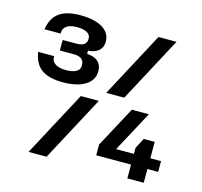

<svg xmlns="http://www.w3.org/2000/svg" viewBox="-101 -805 964 916"><g transform="rotate(15 380.5 -347.0)"><path d="M37 -473H116V-467Q116 -447 134.5 -435Q153 -423 187 -423Q219 -423 237 -433Q255 -443 255 -461V-467Q255 -506 203 -506H135V-558H203Q253 -558 253 -594V-598Q253 -615 235.5 -625Q218 -635 187 -635Q153 -635 135.5 -623Q118 -611 118 -591V-585H38Q47 -642 83 -668Q119 -694 187 -694Q257 -694 296.5 -670Q336 -646 336 -603Q336 -575 317.5 -558.5Q299 -542 265 -540V-524Q301 -522 319.5 -505Q338 -488 338 -458Q338 -413 297.5 -388Q257 -363 187 -363Q118 -363 81.5 -389.5Q45 -416 37 -473ZM288 -322H377L205 0H116ZM573 -690H662L490 -368H401ZM432 -121 540 -322H624L516 -121H604V-151L631 -202H685V-121H738V-68H685V0H604V-68H432Z"/></g></svg>

Font: Mozilla Headline BETA
Style: Regular
Weight: 400
Designer: Studio DRAMA
Foundry: Studio DRAMA
Version: Version 0.100